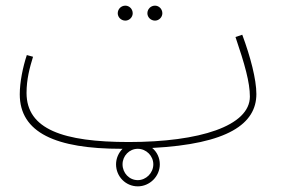

<svg xmlns="http://www.w3.org/2000/svg" viewBox="-20 -506 1015 680"><path d="M529 -433C543 -433 555 -445 555 -459C555 -474 543 -486 529 -486C514 -486 502 -474 502 -459C502 -445 514 -433 529 -433ZM424 -433C438 -433 450 -445 450 -459C450 -474 438 -486 424 -486C409 -486 397 -474 397 -459C397 -445 409 -433 424 -433ZM410 21H414C400 35 391 55 391 76C391 119 425 154 468 154C510 154 546 119 546 76C546 53 536 32 519 18C788 4 888 -68 888 -173C888 -225 867 -305 838 -383L814 -375C847 -278 865 -214 865 -164C865 -60 687 -3 436 -3C204 -3 74 -48 74 -177C74 -225 85 -266 97 -305L75 -311C61 -269 50 -215 50 -172C50 -36 178 21 410 21ZM468 132C438 132 414 107 414 76C414 46 438 21 468 21C498 21 523 46 523 76C523 107 497 132 468 132Z"/></svg>

Font: Noto Sans Arabic UI Th
Style: Regular
Weight: 100
Designer: Monotype Design Team, Nadine Chahine and Nizar Qandah
Foundry: Monotype Imaging Inc.
Version: Version 2.010